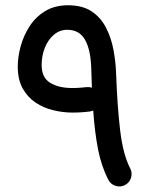

<svg xmlns="http://www.w3.org/2000/svg" viewBox="-20 -651 559 718"><path d="M234.9 -631.3Q288.6 -631.3 323 -608.2Q357.4 -585 376.7 -547.1Q396 -509.3 404.3 -464.8Q412.6 -420.4 414.1 -378.4Q418.5 -254.9 429.2 -164.3Q439.9 -73.7 466.8 -21.5Q475.6 -4.9 470 13.7Q464.4 32.2 447.3 41Q430.7 49.8 412.1 43.9Q393.6 38.1 385.3 21.5Q358.9 -29.3 346.4 -93.8Q334 -158.2 328.6 -237.8Q321.8 -234.9 314.9 -233.9Q307.1 -232.9 289.3 -231.4Q271.5 -230 251 -230Q215.3 -230 179 -238.8Q142.6 -247.6 112.8 -267.6Q83 -287.6 64.7 -320.6Q46.4 -353.5 46.4 -401.9Q46.4 -437.5 57.1 -477.3Q67.9 -517.1 90.3 -552.2Q112.8 -587.4 148.7 -609.4Q184.6 -631.3 234.9 -631.3ZM135.7 -407.7Q135.7 -361.3 167.2 -341.6Q198.7 -321.8 251 -321.8Q266.6 -321.8 282.7 -323.2Q298.8 -324.7 303.7 -325.2Q314 -326.2 323.7 -323.2Q323.2 -339.8 322.5 -357.7Q321.8 -375.5 321.3 -393.6Q319.3 -464.4 298.1 -502Q276.9 -539.6 231.9 -539.6Q203.1 -539.6 181.4 -521Q159.7 -502.4 147.7 -472.4Q135.7 -442.4 135.7 -407.7Z"/></svg>

Font: Mikhak Medium
Style: Regular
Weight: 500
Designer: Amin Abedi
Version: Version 3.3